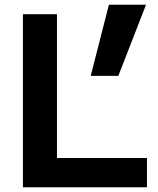

<svg xmlns="http://www.w3.org/2000/svg" viewBox="-20 -790 666 810"><path d="M76.7 0V-730H220.3V-123.3H600V0ZM362.7 -470 439.4 -770H596L479.3 -470Z"/></svg>

Font: M PLUS 1 Thin
Style: Regular
Weight: 100
Designer: Coji Morishita
Foundry: UNDERFOREST DESIGN
Version: Version 1.001